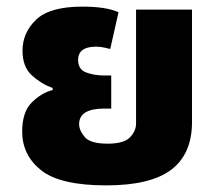

<svg xmlns="http://www.w3.org/2000/svg" viewBox="-20 -546 664 580"><path d="M301 14Q435 14 497.5 -33.5Q560 -81 560 -177V-517H391V-173Q391 -150 372.5 -131Q354 -112 305 -112Q253 -112 236 -132Q219 -152 219 -171Q219 -218 295 -218H316V-318H295Q265 -318 240.5 -327Q216 -336 216 -365Q216 -405 270 -405Q282 -405 294 -402.5Q306 -400 313 -398L338 -509Q301 -526 229 -526Q130 -526 89 -486.5Q48 -447 48 -393Q48 -344 76 -318.5Q104 -293 139 -280V-274Q106 -266 76.5 -237Q47 -208 47 -149Q47 -77 104.5 -31.5Q162 14 301 14Z"/></svg>

Font: Noto Sans Thai UI Extra
Style: Regular
Weight: 800
Designer: Monotype Design Team
Foundry: Monotype Imaging Inc.
Version: Version 1.901